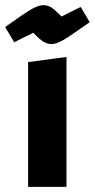

<svg xmlns="http://www.w3.org/2000/svg" viewBox="-39 -725 368 745"><path d="M219 -504V0H70V-484ZM90 -598 16 -561 -19 -620Q56 -674 83.5 -689.5Q111 -705 128 -705Q146 -705 159.5 -696.5Q173 -688 200 -661L274 -698L309 -639Q236 -587 208 -570.5Q180 -554 162 -554Q145 -554 130.5 -562.5Q116 -571 90 -598Z"/></svg>

Font: Changa SemiBold
Style: Regular
Weight: 600
Designer: Eduardo Rodriguez Tunni
Foundry: Eduardo Rodriguez Tunni
Version: Version 2.002; ttfautohint (v1.5) -l 8 -r 50 -G 150 -x 14 -H